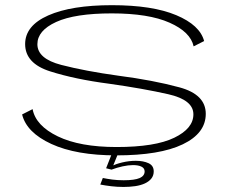

<svg xmlns="http://www.w3.org/2000/svg" viewBox="-20 -610 930 760"><path d="M440.5 5Q612.5 5 703.5 -38.8Q794.5 -82.5 794.5 -159.5Q794.5 -236 690.5 -264.2Q586.5 -292.5 447.5 -310.5Q317.5 -328.5 222.8 -353Q128 -377.5 128 -435Q128 -489 202.2 -523Q276.5 -557 422.5 -557Q568.5 -557 651.2 -520.2Q734 -483.5 746.5 -426.5L788 -447.5Q771.5 -510.5 677.5 -550Q583.5 -589.5 423 -589.5Q262.5 -589.5 171 -549Q79.5 -508.5 79.5 -435.5Q79.5 -359 178.5 -327.5Q277.5 -296 412.5 -278.5Q547 -259.5 646.2 -237Q745.5 -214.5 745.5 -157.5Q745.5 -101.5 669.8 -64.8Q594 -28 441.5 -28Q296 -28 208.8 -70.2Q121.5 -112.5 109 -178L67.5 -157Q85 -85.5 183.2 -40.2Q281.5 5 440.5 5ZM469 130Q493.5 130 515.5 126.8Q537.5 123.5 554 115.8Q570.5 108 579.5 96.2Q588.5 84.5 588.5 68.5Q588.5 45.5 568 36Q547.5 26.5 517.5 26.5Q491 26.5 463.8 33Q436.5 39.5 422 48L421.5 61.5Q442.5 53.5 465.2 48.5Q488 43.5 506.5 43.5Q528 43.5 540.2 49.8Q552.5 56 552.5 68.5Q552.5 86 532.8 94.8Q513 103.5 469.5 103.5Q445.5 103.5 424.8 100.8Q404 98 387 94.5L377 120.5Q397.5 124.5 420.5 127.2Q443.5 130 469 130ZM421.5 61.5 446.5 0H422L400 56Z"/></svg>

Font: Anybody ExtraExpanded ExtraLight
Style: Regular
Weight: 250
Width: 8
Version: Version 1.113;gftools[0.9.25]